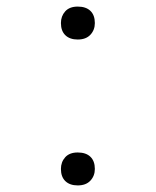

<svg xmlns="http://www.w3.org/2000/svg" viewBox="-20 -552 473 583"><path d="M216 11Q192 11 178.5 -2Q165 -15 165 -39Q165 -60 178 -74.5Q191 -89 216 -89Q241 -89 254.5 -76Q268 -63 268 -39Q268 -18 254.5 -3.5Q241 11 216 11ZM216 -432Q192 -432 178.5 -445Q165 -458 165 -482Q165 -503 178 -517.5Q191 -532 216 -532Q241 -532 254.5 -519Q268 -506 268 -482Q268 -461 254.5 -446.5Q241 -432 216 -432Z"/></svg>

Font: Lexend Mega ExtraLight
Style: Regular
Weight: 250
Version: Version 1.007